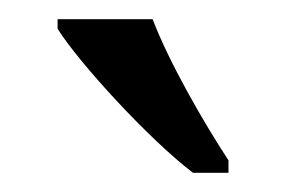

<svg xmlns="http://www.w3.org/2000/svg" viewBox="-20 -786 298 200"><path d="M181 -606H218V-619C193 -657 156 -721 139 -766H40V-756C62 -721 134 -642 181 -606Z"/></svg>

Font: Noto Serif Ethiopic Cn
Style: Regular
Weight: 400
Width: 3
Designer: Monotype Design Team
Foundry: Monotype Imaging Inc.
Version: Version 2.102